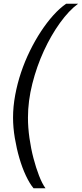

<svg xmlns="http://www.w3.org/2000/svg" viewBox="-20 -758 439 1030"><path d="M50 -127Q50 -186 61.5 -248Q73 -310 93 -369.5Q113 -429 140.5 -485Q168 -541 199.5 -589Q231 -637 265.5 -675.5Q300 -714 335 -738H399Q350 -702 302 -635.5Q254 -569 215.5 -485.5Q177 -402 153.5 -309Q130 -216 130 -127Q130 -74 138 -17.5Q146 39 159.5 90.5Q173 142 189.5 184.5Q206 227 224 252H160Q139 227 119 184.5Q99 142 84 90.5Q69 39 59.5 -17.5Q50 -74 50 -127Z"/></svg>

Font: Celebes
Style: Italic
Weight: 400
Italic angle: -10°
Designer: Anugrah Pasau
Foundry: Lafontype
Version: Version 1.000; ttfautohint (v1.8.4)